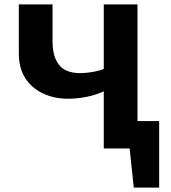

<svg xmlns="http://www.w3.org/2000/svg" viewBox="-20 -678 780 877"><path d="M562 0V-125H707L636 0ZM591 179 559 -125H707V179ZM454 0V-658H608V0ZM291 -227Q228 -227 176.5 -251Q125 -275 95.5 -321Q66 -367 66 -434V-658H220V-489Q220 -419 250 -381.5Q280 -344 346 -344Q367 -344 391.5 -347.5Q416 -351 436.5 -357Q457 -363 468 -370L531 -313Q503 -284 462.5 -264.5Q422 -245 377.5 -236Q333 -227 291 -227Z"/></svg>

Font: Ysabeau Infant ExtraBold
Style: Regular
Weight: 800
Designer: Christian Thalmann (Catharsis Fonts)
Version: Version 2.001;gftools[0.9.30]; featfreeze: ss01,ss02,lnum